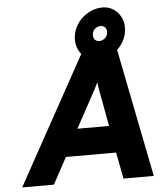

<svg xmlns="http://www.w3.org/2000/svg" viewBox="-59 -933 818 984"><g transform="rotate(-5 350.0 -441.5)"><path d="M692 0H536L510 -136H252L178 0H15L376 -655Q364 -670 357 -689.5Q350 -709 350 -730Q350 -762 363 -790Q376 -818 397.5 -838.5Q419 -859 447 -871Q475 -883 505 -883Q528 -883 547.5 -874Q567 -865 581 -850Q595 -835 603 -815Q611 -795 611 -772Q611 -739 597.5 -710Q584 -681 561 -660ZM487 -789Q470 -789 457 -777Q444 -765 444 -745Q444 -731 452 -722Q460 -713 475 -713Q491 -713 504.5 -725Q518 -737 518 -757Q518 -771 509.5 -780Q501 -789 487 -789ZM486 -275 454 -448Q452 -457 449 -476Q446 -495 445 -503Q441 -494 432.5 -476.5Q424 -459 419 -451L323 -275Z"/></g></svg>

Font: Overpass Heavy
Style: Italic
Weight: 900
Italic angle: -10°
Designer: Delve Withrington, Dave Bailey
Foundry: Delve Fonts
Version: Version 3.000;DELV;Overpass